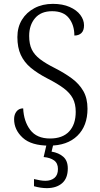

<svg xmlns="http://www.w3.org/2000/svg" viewBox="-20 -744 520 994"><path d="M235 10Q142 10 97.5 -31Q53 -72 53 -127Q53 -151 65.5 -167Q78 -183 100 -183Q103 -116 136.5 -71.5Q170 -27 239 -27Q304 -27 338 -63.5Q372 -100 372 -165Q372 -206 357 -234.5Q342 -263 310 -287Q278 -311 225 -338Q173 -365 139 -393.5Q105 -422 87.5 -460Q70 -498 70 -552Q70 -603 93.5 -641.5Q117 -680 158.5 -702Q200 -724 254 -724Q304 -724 340.5 -708Q377 -692 396 -666.5Q415 -641 415 -613Q415 -586 401.5 -573Q388 -560 365 -560Q365 -614 337 -650Q309 -686 250 -686Q192 -686 161.5 -650Q131 -614 131 -558Q131 -516 144.5 -488Q158 -460 187.5 -437.5Q217 -415 265 -391Q314 -366 352 -338Q390 -310 411.5 -272.5Q433 -235 433 -181Q433 -92 380.5 -41Q328 10 235 10ZM222 230Q207 230 190 227.5Q173 225 156 220V183Q173 187 187.5 189.5Q202 192 215 192Q244 192 262 177Q280 162 280 131Q280 101 260 86.5Q240 72 206 69L224 -9H259L247 41Q284 47 307.5 67.5Q331 88 331 128Q331 179 301.5 204.5Q272 230 222 230Z"/></svg>

Font: Noto Serif Tamil SemiCondensed Light
Style: Italic
Weight: 300
Width: 4
Italic angle: -12°
Designer: Indian Type Foundry, Tom Grace, and the Monotype Design Team
Foundry: Monotype Imaging Inc.
Version: Version 2.003; ttfautohint (v1.8.4.7-5d5b)